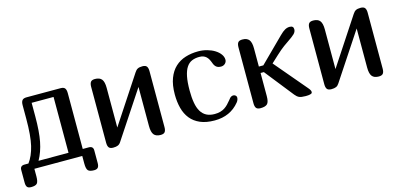

<svg xmlns="http://www.w3.org/2000/svg" viewBox="-58 -869 2848 1356"><g transform="rotate(-15 1365.5 -191.5)"><path d="M32.2 -46.9H61Q94.7 -91.8 111.3 -161.9Q127.9 -231.9 127.9 -356V-455.1Q127.9 -479.5 137 -490.7Q146 -502 168.9 -502H418Q440.9 -502 449.5 -490.5Q458 -479 458 -455.1V-46.9H502Q534.2 -46.9 534.2 -16.1V77.1Q534.2 98.6 525.9 108.9Q517.6 119.1 497.1 119.1Q465.3 119.1 453.6 106.7Q441.9 94.2 441.9 55.2V0H91.8V55.2Q91.8 94.2 80.3 106.7Q68.8 119.1 37.1 119.1Q16.1 119.1 8.1 108.9Q0 98.6 0 77.1V-16.1Q0 -46.9 32.2 -46.9ZM134.8 -46.9H354V-455.1H193.8V-356Q193.8 -245.1 179.9 -173.8Q166 -102.5 134.8 -46.9Z M1055.7 -455.1V-46.9Q1055.7 -22.9 1047.1 -11.5Q1038.6 0 1015.6 0Q981.9 0 966.8 -18.8Q951.7 -37.6 951.7 -82V-368.2L725.6 -25.9Q716.8 -11.7 703.9 -5.9Q690.9 0 668.9 0Q646 0 637.5 -11.5Q628.9 -22.9 628.9 -46.9V-455.1Q628.9 -479 637.5 -490.5Q646 -502 668.9 -502Q702.6 -502 717.8 -483.2Q732.9 -464.4 732.9 -419.9V-129.9L958 -472.2Q968.3 -488.8 980.7 -495.4Q993.2 -502 1015.6 -502Q1038.6 -502 1047.1 -490.5Q1055.7 -479 1055.7 -455.1Z M1557.6 -126Q1568.8 -137.2 1582.5 -137.2Q1591.3 -137.2 1598.6 -131.3Q1606 -125.5 1606 -116.2Q1606 -98.1 1592.8 -82Q1525.9 0 1411.6 0Q1349.6 0 1306.4 -18.6Q1263.2 -37.1 1236.3 -70.6Q1209.5 -104 1197.5 -149.9Q1185.5 -195.8 1185.5 -250Q1185.5 -319.3 1203.9 -367.4Q1222.2 -415.5 1254.4 -445.3Q1286.6 -475.1 1329.8 -488.5Q1373 -502 1422.9 -502Q1457 -502 1488.3 -493.2Q1519.5 -484.4 1543.2 -469.5Q1566.9 -454.6 1580.8 -435.3Q1594.7 -416 1594.7 -395Q1594.7 -386.2 1591.1 -378.9Q1587.4 -371.6 1581.5 -366.5Q1575.7 -361.3 1568.1 -358.6Q1560.5 -356 1552.7 -356Q1530.8 -356 1518.1 -366.5Q1505.4 -377 1498.5 -397.9Q1493.2 -412.6 1486.8 -424.3Q1480.5 -436 1471.2 -444.6Q1461.9 -453.1 1449.7 -457.5Q1437.5 -461.9 1420.9 -461.9Q1390.1 -461.9 1366.5 -451.9Q1342.8 -441.9 1326.7 -417.5Q1310.5 -393.1 1302.2 -352.3Q1293.9 -311.5 1293.9 -250Q1293.9 -198.7 1300.8 -159.9Q1307.6 -121.1 1323 -95.5Q1338.4 -69.8 1363 -56.9Q1387.7 -43.9 1422.9 -43.9Q1446.3 -43.9 1464.4 -49.1Q1482.4 -54.2 1496.6 -63.5Q1510.7 -72.8 1522.2 -84.7Q1533.7 -96.7 1544.9 -110.4Z M1810.1 -419.9V-287.1H1842.8L2018.1 -460.9Q2040.5 -483.4 2057.4 -492.7Q2074.2 -502 2091.8 -502Q2120.1 -502 2120.1 -477.1Q2120.1 -458.5 2105 -443.6Q2089.8 -428.7 2053.2 -404.3Q2016.6 -379.9 1993.2 -359.9Q1970.7 -340.8 1909.2 -283.2L2106 -50.8Q2124 -30.3 2124 -19Q2124 -12.7 2121.6 -9.3Q2119.1 -5.9 2107.9 -2.9Q2096.7 0 2076.2 0Q2043 0 2028.1 -7.1Q2013.2 -14.2 2000 -30.8L1834 -240.2H1810.1V-70.8Q1810.1 -28.3 1795.7 -14.2Q1781.2 0 1746.1 0Q1723.1 0 1714.6 -11.5Q1706.1 -22.9 1706.1 -46.9V-455.1Q1706.1 -479 1714.6 -490.5Q1723.1 -502 1746.1 -502Q1779.8 -502 1794.9 -483.2Q1810.1 -464.4 1810.1 -419.9Z M2650.9 -455.1V-46.9Q2650.9 -22.9 2642.3 -11.5Q2633.8 0 2610.8 0Q2577.1 0 2562 -18.8Q2546.9 -37.6 2546.9 -82V-368.2L2320.8 -25.9Q2312 -11.7 2299.1 -5.9Q2286.1 0 2264.2 0Q2241.2 0 2232.7 -11.5Q2224.1 -22.9 2224.1 -46.9V-455.1Q2224.1 -479 2232.7 -490.5Q2241.2 -502 2264.2 -502Q2297.9 -502 2313 -483.2Q2328.1 -464.4 2328.1 -419.9V-129.9L2553.2 -472.2Q2563.5 -488.8 2575.9 -495.4Q2588.4 -502 2610.8 -502Q2633.8 -502 2642.3 -490.5Q2650.9 -479 2650.9 -455.1Z"/></g></svg>

Font: Marmelad
Style: Regular
Weight: 400
Designer: Manvel Shmavonyan
Foundry: Cyreal (www.cyreal.org)
Version: Version 1.000